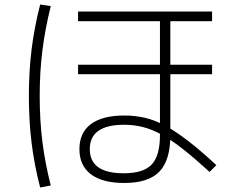

<svg xmlns="http://www.w3.org/2000/svg" viewBox="-20 -785 1040 851"><path d="M531 26Q434 26 383 -12.5Q332 -51 332 -124Q332 -197 383 -235Q434 -273 531 -273Q580 -273 624 -262.5Q668 -252 714 -227Q760 -202 815 -159.5Q870 -117 939 -53L909 -23Q842 -84 790.5 -124.5Q739 -165 696 -188.5Q653 -212 613 -222Q573 -232 530 -232Q378 -232 378 -124Q378 -17 528 -17Q616 -17 652.5 -56Q689 -95 689 -186V-691H326V-734H920V-691H735V-185Q735 -75 686.5 -24.5Q638 26 531 26ZM326 -456V-498H920V-456ZM158 46Q132 -54 120 -151.5Q108 -249 108 -360Q108 -469 120 -566Q132 -663 158 -765L205 -758Q180 -657 168 -562Q156 -467 156 -360Q156 -251 168 -156Q180 -61 205 37Z"/></svg>

Font: M PLUS 1 Code Light
Style: Regular
Weight: 300
Designer: Coji Morishita
Foundry: UNDERFOREST DESIGN
Version: Version 1.002